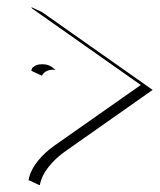

<svg xmlns="http://www.w3.org/2000/svg" viewBox="-20 -484 451 542"><path d="M60.5 24.4 62.5 15.4Q69.3 -8.5 88.1 -31.2Q106.9 -54 134 -73.2L377.4 -244.1L70.3 -460.2L68.4 -463.9L98.4 -450L410.9 -230.2L165.3 -57.6Q136.7 -37.6 117.1 -12.8Q97.4 12 92.5 38.3H90.6ZM68.4 -284.2 70.3 -291Q80.1 -302.7 98.6 -302.7Q115 -302.7 125.2 -295.7L136.7 -287.1H128.9Q119.1 -287.1 110.8 -283Q102.5 -278.8 98.4 -270.3Z"/></svg>

Font: AgreloyOut1
Style: Medium
Weight: 400
Designer: gluk
Foundry: gluk
Version: Version 0.27